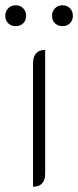

<svg xmlns="http://www.w3.org/2000/svg" viewBox="-45 -698 296 727"><path d="M80 -457Q80 -509 126 -509V-41Q126 9 80 9ZM-25 -638Q-25 -655 -14 -666.5Q-3 -678 15 -678Q32 -678 43 -666.5Q54 -655 54 -638Q54 -621 43 -610Q32 -599 15 -599Q-3 -599 -14 -610Q-25 -621 -25 -638ZM152 -638Q152 -655 163 -666.5Q174 -678 192 -678Q209 -678 220 -666.5Q231 -655 231 -638Q231 -621 220 -610Q209 -599 192 -599Q174 -599 163 -610Q152 -621 152 -638Z"/></svg>

Font: K2D Thin
Style: Regular
Weight: 100
Designer: Katatrad Aksorn Co.,Ltd.
Foundry: Cadson Demak Co.,Ltd.
Version: Version 1.000; ttfautohint (v1.6)